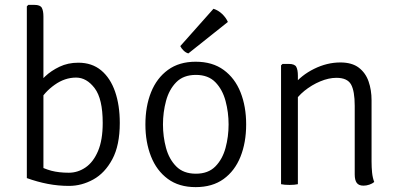

<svg xmlns="http://www.w3.org/2000/svg" viewBox="-20 -755 1627 787"><path d="M158 -25H90V-729L96 -735H121Q145 -735 151.5 -722.8Q158 -710.5 158 -687ZM471 -251Q471 -159.5 440.5 -102.5Q410 -45.5 362.2 -19.2Q314.5 7 263 7Q219 7 176 -1.2Q133 -9.5 90 -25L126 -82Q159 -63.5 190.2 -55.2Q221.5 -47 262 -47Q299 -47 330.8 -68.8Q362.5 -90.5 381.8 -135.8Q401 -181 401 -251Q401 -350 368 -393.5Q335 -437 292 -437Q245.5 -437 203.8 -407.2Q162 -377.5 140 -337L129 -400Q141 -419 165.2 -442Q189.5 -465 224 -481.5Q258.5 -498 301 -498Q357 -498 394.8 -466.5Q432.5 -435 451.8 -379.2Q471 -323.5 471 -251Z M989 -245Q989 -171 965.8 -112.8Q942.5 -54.5 896.5 -21.2Q850.5 12 782 12Q713.5 12 667.8 -21.8Q622 -55.5 599 -113.8Q576 -172 576 -245Q576 -319 599.2 -377Q622.5 -435 668.5 -468.5Q714.5 -502 782 -502Q851 -502 897 -468.2Q943 -434.5 966 -376.5Q989 -318.5 989 -245ZM648 -245Q648 -195 660.5 -148.8Q673 -102.5 702.5 -72.8Q732 -43 783 -43Q833.5 -43 862.8 -72.8Q892 -102.5 904.5 -148.8Q917 -195 917 -245Q917 -294.5 904.5 -341.2Q892 -388 862.8 -418Q833.5 -448 783 -448Q732 -448 702.5 -418Q673 -388 660.5 -341.2Q648 -294.5 648 -245ZM855 -719Q874.5 -713 890.5 -697.8Q906.5 -682.5 914 -665L752 -536Q741.5 -539 732.5 -547.8Q723.5 -556.5 719 -566Z M1164 -493Q1188 -493 1194.5 -480.8Q1201 -468.5 1201 -445V0Q1187.5 3 1167 3Q1145.5 3 1132 0V-487L1138 -493ZM1503 -93Q1503 -69 1505.2 -47.2Q1507.5 -25.5 1514 -9Q1506.5 -2.5 1494.2 1.8Q1482 6 1470 6Q1450.5 6 1442.2 -5.5Q1434 -17 1434 -40V-321Q1434 -382 1418.8 -409Q1403.5 -436 1359 -436Q1327.5 -436 1292.8 -421.5Q1258 -407 1228.2 -383Q1198.5 -359 1182 -330V-405Q1214.5 -446.5 1267.5 -472.8Q1320.5 -499 1375 -499Q1422.5 -499 1450.5 -477.8Q1478.5 -456.5 1490.8 -421.2Q1503 -386 1503 -344Z"/></svg>

Font: Signika Negative Light
Style: Regular
Weight: 300
Designer: Anna Giedry
Foundry: Anna Giedry
Version: Version 2.001